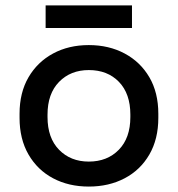

<svg xmlns="http://www.w3.org/2000/svg" viewBox="-20 -673 655 707"><path d="M307 14Q233 14 175.5 -16.5Q118 -47 85 -104Q52 -161 52 -239V-254Q52 -332 85 -388.5Q118 -445 175.5 -476Q233 -507 307 -507Q381 -507 439 -476Q497 -445 530 -388.5Q563 -332 563 -254V-239Q563 -161 530 -104Q497 -47 439 -16.5Q381 14 307 14ZM307 -78Q375 -78 417.5 -121.5Q460 -165 460 -242V-251Q460 -328 418 -371.5Q376 -415 307 -415Q240 -415 197.5 -371.5Q155 -328 155 -251V-242Q155 -165 197.5 -121.5Q240 -78 307 -78ZM148 -570V-653H466V-570Z"/></svg>

Font: Space Grotesk Medium
Style: Regular
Weight: 500
Designer: Florian Karsten
Foundry: Florian Karsten
Version: Version 2.000